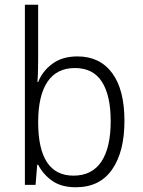

<svg xmlns="http://www.w3.org/2000/svg" viewBox="-20 -780 603 810"><path d="M300 10Q239 10 200.5 -17Q162 -44 141 -85H137L130 0H85V-760H141V-546Q141 -521 140.5 -491.5Q140 -462 138 -434H141Q159 -480 201 -511Q243 -542 307 -542Q401 -542 453 -472Q505 -402 505 -270Q505 -140 453 -65Q401 10 300 10ZM290 -39Q368 -39 407.5 -98Q447 -157 447 -269Q447 -377 410 -435Q373 -493 296 -493Q219 -493 180 -434.5Q141 -376 141 -265Q141 -39 290 -39Z"/></svg>

Font: Noto Sans Mono SemiCondensed Light
Style: Regular
Weight: 300
Width: 4
Designer: Monotype Design Team
Foundry: Monotype Imaging Inc.
Version: Version 2.014; ttfautohint (v1.8.4.7-5d5b)